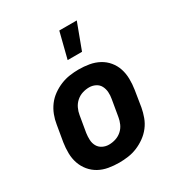

<svg xmlns="http://www.w3.org/2000/svg" viewBox="-179 -884 957 1018"><g transform="rotate(-30 300.0 -375.0)"><path d="M257 8Q224 8 192.5 2.5Q161 -3 134.5 -17.5Q108 -32 88.5 -55.5Q69 -79 59 -108Q49 -137 48.5 -169.5Q48 -202 53 -234L70 -334Q74 -361 84.5 -388.5Q95 -416 112.5 -439.5Q130 -463 154.5 -480.5Q179 -498 206 -509Q233 -520 261 -524Q289 -528 316 -528Q349 -528 380.5 -522.5Q412 -517 439 -502.5Q466 -488 485.5 -464.5Q505 -441 514.5 -412Q524 -383 524.5 -350.5Q525 -318 520 -286L504 -186Q499 -159 489 -131.5Q479 -104 461 -80.5Q443 -57 418.5 -39.5Q394 -22 367.5 -11Q341 0 312.5 4Q284 8 257 8ZM257 -102Q278 -102 298.5 -108.5Q319 -115 335.5 -129.5Q352 -144 361 -164Q370 -184 373 -204L390 -304Q394 -325 392.5 -345.5Q391 -366 382 -383Q373 -400 355 -409Q337 -418 317 -418Q296 -418 275.5 -411.5Q255 -405 238.5 -390.5Q222 -376 212.5 -356Q203 -336 200 -316L183 -216Q180 -195 181 -174.5Q182 -154 191.5 -137Q201 -120 219 -111Q237 -102 257 -102ZM291 -600 331 -758H438L379 -600Z"/></g></svg>

Font: Iosevka Aile Extrabold Oblique
Style: Regular
Weight: 800
Italic angle: -9°
Designer: Belleve Invis
Foundry: Belleve Invis
Version: Version 31.1.0; ttfautohint (v1.8.4)